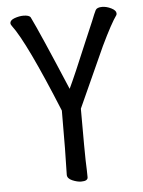

<svg xmlns="http://www.w3.org/2000/svg" viewBox="-53 -757 605 814"><g transform="rotate(-5 250.0 -350.0)"><path d="M260 15Q243 15 222 6Q201 -3 201 -19Q204 -108 204 -292Q81 -593 24 -668Q19 -675 19 -679Q19 -693 39 -700Q59 -707 76 -707Q101 -707 107 -697Q140 -630 245 -381Q270 -433 330 -577Q360 -646 365 -659Q378 -692 384 -703.5Q390 -715 412 -715Q431 -715 451 -705Q471 -695 471 -682L470 -676Q446 -643 401 -549L285 -293Q285 -95 286 -74Q288 -25 288 -1Q288 15 260 15Z"/></g></svg>

Font: \eiw{I[½ {O¿rH
Style: Bold
Weight: 700
Designer: LXGW / Fontworks Inc.
Foundry: LXGW / Fontworks Inc.
Version: Version 1.320;February 9, 2024